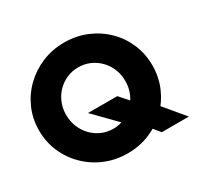

<svg xmlns="http://www.w3.org/2000/svg" viewBox="-156 -913 1137 1104"><g transform="rotate(-30 413.0 -360.5)"><path d="M622.1 0 542 -97.7 458 -156.2 309.6 -307.6H503.9L582 -219.7L679.7 -146.5L801.8 0ZM392.6 7.8Q314.5 7.8 246.1 -20.5Q177.7 -48.8 126 -99.4Q74.2 -149.9 44.9 -216.8Q15.6 -283.7 15.6 -360.4Q15.6 -437.5 44.9 -504.2Q74.2 -570.8 126 -620.8Q177.7 -670.9 246.1 -699.2Q314.5 -727.5 392.6 -727.5Q471.7 -727.5 539.8 -699.2Q607.9 -670.9 659.2 -620.8Q710.4 -570.8 739 -504.2Q767.6 -437.5 767.6 -360.4Q767.6 -283.7 739 -216.8Q710.4 -149.9 659.2 -99.4Q607.9 -48.8 539.8 -20.5Q471.7 7.8 392.6 7.8ZM391.6 -156.2Q432.6 -156.2 468.3 -172.1Q503.9 -188 530.8 -215.8Q557.6 -243.7 572.8 -280.8Q587.9 -317.9 587.9 -360.4Q587.9 -403.3 572.8 -440.2Q557.6 -477.1 530.8 -504.6Q503.9 -532.2 468.3 -547.9Q432.6 -563.5 391.6 -563.5Q350.6 -563.5 314.9 -547.9Q279.3 -532.2 252.4 -504.6Q225.6 -477.1 210.4 -440.2Q195.3 -403.3 195.3 -360.4Q195.3 -317.9 210.4 -280.8Q225.6 -243.7 252.4 -215.8Q279.3 -188 314.9 -172.1Q350.6 -156.2 391.6 -156.2Z"/></g></svg>

Font: Reddit Sans Black
Style: Regular
Weight: 900
Version: Version 1.014